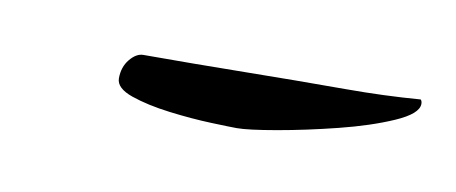

<svg xmlns="http://www.w3.org/2000/svg" viewBox="-25 -249 318 134"><g transform="rotate(10 134.0 -182.0)"><path d="M144 -161Q140 -161 126 -161.5Q112 -162 96 -164Q80 -166 68.5 -170Q57 -174 57 -181Q57 -189 61.5 -194.5Q66 -200 71 -200Q107 -200 143 -200.5Q179 -201 214 -201Q228 -201 241 -201.5Q254 -202 267 -203Q268 -202 268 -200Q268 -193 252 -186Q236 -179 214 -173.5Q192 -168 172 -164.5Q152 -161 144 -161Z"/></g></svg>

Font: The Nautigal
Style: Bold
Weight: 700
Designer: Robert E. Leuschke
Foundry: Robert E. Leuschke
Version: Version 1.100; ttfautohint (v1.8.3)